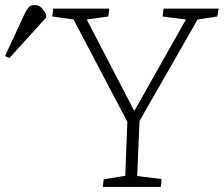

<svg xmlns="http://www.w3.org/2000/svg" viewBox="-192 -737 882 757"><path d="M336 -302H339L541 -660L449 -672L453 -703H670L665 -672L587 -660L358 -260L349 -43L445 -31L442 0H213L217 -30L302 -44L310 -257L98 -660L14 -672L18 -703H239L235 -672L150 -660ZM-155 -508 -172 -516 -99 -674Q-89 -695 -81 -706Q-73 -717 -56 -717Q-39 -717 -29 -707Q-19 -697 -10 -681V-668Z"/></svg>

Font: Literata 18pt ExtraLight
Style: Italic
Weight: 250
Italic angle: -2°
Designer: Latin by Veronika Burian and Jose Scaglione. Greek by Irene Vlachou. Cyrillic by Vera Evstafieva
Foundry: TypeTogether
Version: Version 3.103;gftools[0.9.29]